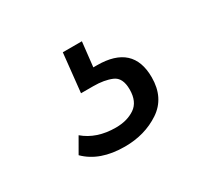

<svg xmlns="http://www.w3.org/2000/svg" viewBox="-64 -82 380 366"><g transform="rotate(-30 125.5 101.5)"><path d="M149 -6 143 48H151Q230 48 230 120Q230 165 197 187Q164 209 120 209Q65 209 35 179L54 146Q81 169 123 169Q148 169 165 157.5Q182 146 182 119Q182 93 165.5 86Q149 79 125 79H98L107 -6Z"/></g></svg>

Font: Zilla Slab Light
Style: Italic
Weight: 300
Italic angle: -6°
Designer: Typotheque.com
Foundry: Typotheque type foundry
Version: Version 1.1; 2017; ttfautohint (v1.6)